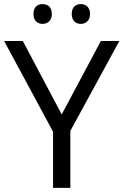

<svg xmlns="http://www.w3.org/2000/svg" viewBox="-20 -913 600 933"><path d="M142.6 -845.2C142.6 -878.9 162.6 -893.1 186.5 -893.1C211.4 -893.1 231.9 -878.9 231.9 -845.2C231.9 -812.5 211.4 -796.9 186.5 -796.9C162.6 -796.9 142.6 -812.5 142.6 -845.2ZM328.6 -845.2C328.6 -878.9 348.6 -893.1 372.6 -893.1C396.5 -893.1 417.5 -878.9 417.5 -845.2C417.5 -812.5 396.5 -796.9 372.6 -796.9C348.6 -796.9 328.6 -812.5 328.6 -845.2ZM0 -713.9H90.8L279.8 -356.9L470.2 -713.9H560.1L321.8 -276.9V0H237.8V-272.9Z"/></svg>

Font: OpenSansEmoji
Style: Regular
Weight: 400
Foundry: MorbZ
Version: Version 1.000;PS 001.000;hotconv 1.0.70;makeotf.lib2.5.58329